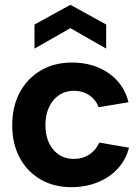

<svg xmlns="http://www.w3.org/2000/svg" viewBox="-20 -765 574 792"><path d="M276.4 7Q203.4 7.5 147.9 -24.5Q92.4 -56.5 61.4 -114.2Q30.4 -172 30.4 -248.5Q30.4 -325.5 61.6 -383.8Q92.9 -442 148.4 -474.5Q203.9 -507 276.9 -507Q365.5 -507 428.5 -462.9Q491.6 -418.8 510.1 -343.2L386.6 -322.7Q375.6 -353.6 348.2 -372.1Q320.8 -390.5 285 -390.5Q250.1 -390.5 223.7 -372.8Q197.3 -355.1 182.4 -323.2Q167.4 -291.4 167.4 -249Q167.4 -186.2 199.8 -147.8Q232.2 -109.5 285 -109.5Q320.8 -109.5 348 -127.2Q375.1 -144.9 389.5 -176.8L512.1 -155.8Q499.6 -106.3 466.3 -69.9Q433.1 -33.6 384.5 -13.6Q336 6.5 276.4 7ZM122.3 -564.5V-663.8L270.4 -745.2L418 -663.8V-564.5L270.4 -648.9Z"/></svg>

Font: Envelope Sans Variable
Style: Regular
Weight: 500
Designer: Andreas Rasmussen / Norman Anderson
Foundry: mail.de GmbH
Version: Version 1.150